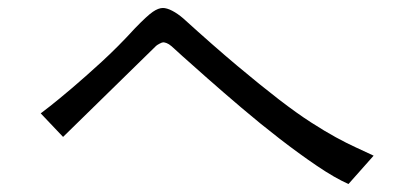

<svg xmlns="http://www.w3.org/2000/svg" viewBox="-20 -572 1040 481"><path d="M138 -229 82 -288Q85 -290 106 -306.5Q127 -323 160 -351Q193 -379 234.5 -417Q276 -455 318 -501Q349 -533 363 -542.5Q377 -552 388 -552Q398 -552 411.5 -545Q425 -538 439 -526Q515 -457 574 -407.5Q633 -358 678.5 -323Q724 -288 759 -265.5Q794 -243 821.5 -228Q849 -213 872 -202.5Q895 -192 916 -182L853 -111Q819 -126 774 -156.5Q729 -187 680.5 -224.5Q632 -262 585 -302Q538 -342 500 -375.5Q462 -409 437.5 -431Q413 -453 410 -456Q403 -462 397.5 -464Q392 -466 389 -466Q386 -466 379.5 -462.5Q373 -459 371 -457Z"/></svg>

Font: D2Coding ligature
Style: Regular
Weight: 400
Monospace: yes
Designer: Yong-Rak Park; Jeong-Hwan Yoon; Sang-Min Lee;
Foundry: NHN Corporation
Version: Version 1.3.2; Build 20180524